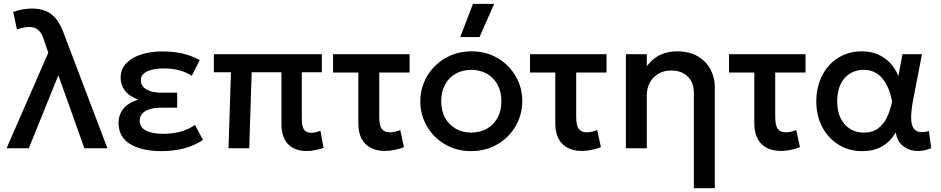

<svg xmlns="http://www.w3.org/2000/svg" viewBox="-20 -780 4952 1010"><path d="M14.5 0 234 -502.5 208.5 -577.5Q199.5 -606 181.2 -622Q163 -638 134.5 -638Q122 -638 105.2 -635Q88.5 -632 69 -625.5L49.5 -717Q75.5 -727 101.8 -731Q128 -735 149.5 -735Q188.5 -735 218.8 -723Q249 -711 272 -684.2Q295 -657.5 312 -613.5L545 0H424L287 -384L131.5 0Z M828.5 15Q726.5 15 665 -22Q603.5 -59 603.5 -134.5Q603.5 -174.5 627 -205.8Q650.5 -237 706 -256Q655.5 -276.5 635 -306Q614.5 -335.5 614.5 -370.5Q614.5 -416 643.8 -446.8Q673 -477.5 723 -493.5Q773 -509.5 835 -509.5Q891 -509.5 938 -499Q985 -488.5 1031 -464L988.5 -381Q960 -400.5 923 -410.2Q886 -420 842.5 -420Q809 -420 781.5 -413.8Q754 -407.5 737.5 -394Q721 -380.5 721 -357.5Q721 -327 750.2 -309.8Q779.5 -292.5 827 -292.5H912V-213.5H830Q795 -213.5 769.2 -206Q743.5 -198.5 729.2 -183.5Q715 -168.5 715 -145Q715 -110 748 -93Q781 -76 839.5 -76Q888.5 -76 931.2 -88Q974 -100 1005.5 -123L1048 -44Q1003 -14 948.2 0.5Q893.5 15 828.5 15Z M1592.5 14.5Q1563 14.5 1539 6Q1515 -2.5 1497.5 -19.5Q1480 -36.5 1470.2 -63.2Q1460.5 -90 1460.5 -127V-400H1304L1291 0H1182L1195 -400H1105V-495H1673V-400H1567.5V-156.5Q1567.5 -115.5 1579 -98.5Q1590.5 -81.5 1616.5 -81.5Q1629 -81.5 1641.2 -84.5Q1653.5 -87.5 1665.5 -92.5L1682 -2Q1660 5.5 1637 10Q1614 14.5 1592.5 14.5Z M2004.5 14Q1964 14 1932.5 -1.2Q1901 -16.5 1883 -48.8Q1865 -81 1865 -132V-398.5H1732V-495H2134.5V-398.5H1975V-167Q1975 -120 1988.5 -102Q2002 -84 2031 -84Q2044.5 -84 2057.8 -87Q2071 -90 2085.5 -96L2105 -6Q2080 4 2054.2 9Q2028.5 14 2004.5 14Z M2459 15Q2381.5 15 2320.8 -20.8Q2260 -56.5 2225.5 -116.2Q2191 -176 2191 -247.5Q2191 -300.5 2210.8 -347.8Q2230.5 -395 2266.8 -431.5Q2303 -468 2352 -489Q2401 -510 2459.5 -510Q2537 -510 2597.8 -474.2Q2658.5 -438.5 2693 -378.8Q2727.5 -319 2727.5 -247.5Q2727.5 -195 2707.8 -147.5Q2688 -100 2652 -63.5Q2616 -27 2567 -6Q2518 15 2459 15ZM2459 -82.5Q2505 -82.5 2540.8 -102.8Q2576.5 -123 2597 -160Q2617.5 -197 2617.5 -247.5Q2617.5 -298 2597 -335.2Q2576.5 -372.5 2540.8 -392.5Q2505 -412.5 2459 -412.5Q2413 -412.5 2377.2 -392.5Q2341.5 -372.5 2321.2 -335.2Q2301 -298 2301 -247.5Q2301 -197 2321.5 -160Q2342 -123 2377.8 -102.8Q2413.5 -82.5 2459 -82.5ZM2401 -585 2468 -759.5H2579.5L2502.5 -585Z M3040.5 14Q3000 14 2968.5 -1.2Q2937 -16.5 2919 -48.8Q2901 -81 2901 -132V-398.5H2768V-495H3170.5V-398.5H3011V-167Q3011 -120 3024.5 -102Q3038 -84 3067 -84Q3080.5 -84 3093.8 -87Q3107 -90 3121.5 -96L3141 -6Q3116 4 3090.2 9Q3064.5 14 3040.5 14Z M3630 210V-292Q3630 -345 3598.2 -377Q3566.5 -409 3510 -409Q3473 -409 3444.2 -392.5Q3415.5 -376 3399 -346.8Q3382.5 -317.5 3382.5 -278.5V0H3272.5V-495H3382.5V-432Q3413.5 -473.5 3454.5 -491.8Q3495.5 -510 3539.5 -510Q3607.5 -510 3652 -483Q3696.5 -456 3718.2 -413.5Q3740 -371 3740 -326V210Z M4087.5 14Q4047 14 4015.5 -1.2Q3984 -16.5 3966 -48.8Q3948 -81 3948 -132V-398.5H3815V-495H4217.5V-398.5H4058V-167Q4058 -120 4071.5 -102Q4085 -84 4114 -84Q4127.5 -84 4140.8 -87Q4154 -90 4168.5 -96L4188 -6Q4163 4 4137.2 9Q4111.5 14 4087.5 14Z M4515.5 15Q4445.5 15 4391 -19Q4336.5 -53 4305.2 -112.2Q4274 -171.5 4274 -247.5Q4274 -304.5 4291.8 -352.8Q4309.5 -401 4341.5 -436.2Q4373.5 -471.5 4417.2 -490.8Q4461 -510 4512.5 -510Q4561.5 -510 4599.2 -493.2Q4637 -476.5 4663.5 -447.5Q4690 -418.5 4706 -380.5L4727.5 -495H4830L4784.5 -260Q4773.5 -203 4773 -166Q4772.5 -129 4782.8 -110Q4793 -91 4814 -86.5Q4835 -82 4866.5 -90.5L4878.5 -0.5Q4833 18 4793 13.5Q4753 9 4725.8 -16Q4698.5 -41 4692 -83Q4663.5 -35.5 4620.8 -10.2Q4578 15 4515.5 15ZM4525 -82.5Q4569 -82.5 4598.2 -103.8Q4627.5 -125 4645.5 -162.2Q4663.5 -199.5 4673 -247Q4669.5 -263.5 4663.5 -285Q4657.5 -306.5 4646.8 -328.8Q4636 -351 4619.5 -370Q4603 -389 4579.2 -400.8Q4555.5 -412.5 4523 -412.5Q4481 -412.5 4449.8 -392.5Q4418.5 -372.5 4401.2 -335.5Q4384 -298.5 4384 -248Q4384 -170.5 4423 -126.5Q4462 -82.5 4525 -82.5Z"/></svg>

Font: Geologica Thin Roman
Style: Regular
Weight: 400
Version: Version 1.010;gftools[0.9.28]